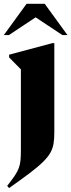

<svg xmlns="http://www.w3.org/2000/svg" viewBox="-34 -752 372 1002"><path d="M75 -390Q67 -398.5 51.8 -413.5Q36.5 -428.5 13.5 -452.5V-466.5L240 -527H249.5V-61Q249.5 -28 245.5 -2.8Q241.5 22.5 228.8 45.2Q216 68 190.2 93.2Q164.5 118.5 121.5 151Q78.5 183.5 13.5 229.5L3.5 218Q28.5 186.5 43 164.8Q57.5 143 64.2 124.5Q71 106 73 84.5Q75 63 75 32ZM-14 -569 104.5 -732H199.5L318 -569H291.5L152 -661.5L12.5 -569Z"/></svg>

Font: Newsreader 72pt
Style: Bold
Weight: 700
Designer: Hugues Gentile
Foundry: Production Type
Version: Version 1.003; ttfautohint (v1.8.3)